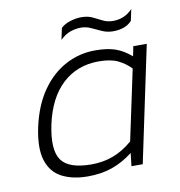

<svg xmlns="http://www.w3.org/2000/svg" viewBox="-74 -693 723 772"><g transform="rotate(-10 287.5 -307.5)"><path d="M425 -547Q401 -547 380 -556.5Q359 -566 339.5 -575Q320 -584 300 -584Q278 -584 256 -576.5Q234 -569 214 -549L224 -596Q238 -610 262 -617.5Q286 -625 308 -625Q334 -625 353 -616Q372 -607 390.5 -597.5Q409 -588 432 -588Q480 -588 512 -623L502 -576Q476 -547 425 -547ZM224 10Q162 10 118.5 -12.5Q75 -35 59 -86Q43 -137 61 -221Q80 -307 121 -365.5Q162 -424 218.5 -454Q275 -484 339 -484Q389 -484 422 -472.5Q455 -461 486 -434L494 -474H549L449 0H403L409 -53Q368 -21 323.5 -5.5Q279 10 224 10ZM247 -35Q294 -35 335.5 -50.5Q377 -66 415 -99L476 -386Q453 -410 423.5 -424Q394 -438 346 -438Q258 -438 198 -382.5Q138 -327 115 -221Q94 -120 124 -77.5Q154 -35 247 -35Z"/></g></svg>

Font: Kanit ExtraLight
Style: Italic
Weight: 275
Italic angle: -12°
Designer: Katatrad Team
Foundry: CadsonDemak
Version: Version 2.000; ttfautohint (v1.8.3)